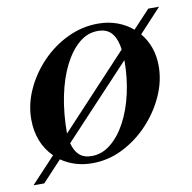

<svg xmlns="http://www.w3.org/2000/svg" viewBox="-70 -549 669 668"><g transform="rotate(-10 265.0 -215.0)"><path d="M-4 53 81 -38Q28 -91 28 -174Q28 -227 51.5 -278.5Q75 -330 115 -371.5Q155 -413 206.5 -437.5Q258 -462 314 -462Q351 -462 382 -450.5Q413 -439 436 -419L496 -483H534L456 -399Q497 -350 497 -280Q497 -227 473.5 -175Q450 -123 410 -80.5Q370 -38 319 -12.5Q268 13 212 13Q180 13 152.5 4.5Q125 -4 102 -20L34 53ZM214 -12Q250 -12 281 -37Q312 -62 335 -105Q358 -148 370.5 -203.5Q383 -259 383 -321L147 -69Q154 -41 170 -26.5Q186 -12 214 -12ZM142 -104 380 -359Q376 -394 359.5 -415.5Q343 -437 309 -437Q273 -437 243 -412Q213 -387 190 -342Q167 -297 154.5 -236Q142 -175 142 -104Z"/></g></svg>

Font: Libre Bodoni
Style: Italic
Weight: 400
Italic angle: -13°
Designer: Pablo Impallari, Rodrigo Fuenzalida
Foundry: Impallari Type
Version: Version 2.005;gftools[0.9.23]